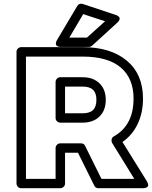

<svg xmlns="http://www.w3.org/2000/svg" viewBox="-20 -977 809 1022"><path d="M67.9 0V-701.2Q67.9 -711.9 75.7 -719Q83.5 -726.1 92.8 -726.1H419.9Q568.8 -726.1 655 -654.1Q741.2 -582 741.2 -452.1Q741.2 -377 712.9 -317.4Q684.6 -257.8 631.8 -221.2L761.2 -13.2Q762.2 -11.7 763.7 -9Q765.1 -6.3 767.3 0.2Q769.5 6.8 768.6 11.7Q767.6 16.6 760.5 20.8Q753.4 24.9 740.2 24.9H503.9Q488.8 24.9 481.9 11.2L395 -164.1H326.2V0Q326.2 10.7 318.1 17.8Q310.1 24.9 300.8 24.9H92.8Q82 24.9 75 17.1Q67.9 9.3 67.9 0ZM118.2 -24.9H275.9V-189Q275.9 -198.2 283 -206.1Q290 -213.9 300.8 -213.9H411.1Q427.2 -213.9 433.1 -200.2L520 -24.9H694.8L577.1 -215.8Q571.8 -226.1 574.5 -236.3Q577.1 -246.6 585.9 -251Q690.9 -310.1 690.9 -452.1Q690.9 -560.5 622.1 -618.2Q553.2 -675.8 419.9 -675.8H118.2ZM275.9 -349.1V-541Q275.9 -550.3 283 -558.1Q290 -565.9 300.8 -565.9H419.9Q476.1 -565.9 509.5 -533.4Q543 -501 543 -445.8Q543 -389.2 509.5 -356.7Q476.1 -324.2 419.9 -324.2H300.8Q291.5 -324.2 283.7 -331.3Q275.9 -338.4 275.9 -349.1ZM284.2 -765.1 391.1 -944.8Q400.9 -960.9 419.9 -956.1L595.2 -897.9Q597.2 -897.5 599.9 -896.5Q602.5 -895.5 607.9 -891.8Q613.3 -888.2 615.7 -884Q618.2 -879.9 616 -872.3Q613.8 -864.7 604 -856L470.2 -733.9Q461.9 -727.1 453.1 -727.1H305.2Q303.2 -727.1 300.3 -727.1Q297.4 -727.1 291 -729Q284.7 -731 281 -734.4Q277.3 -737.8 277.3 -745.8Q277.3 -753.9 284.2 -765.1ZM326.2 -374H419.9Q457.5 -374 475.3 -391.4Q493.2 -408.7 493.2 -445.8Q493.2 -481.4 475.3 -498.8Q457.5 -516.1 419.9 -516.1H326.2ZM349.1 -776.9H442.9L539.1 -863.8L422.9 -901.9Z"/></svg>

Font: Trueno ExtraBold Outline
Style: Regular
Weight: 800
Width: 6
Designer: Julieta Ulanovsky
Foundry: Julieta Ulanovsky
Version: Version 3.001b | FøM Fix